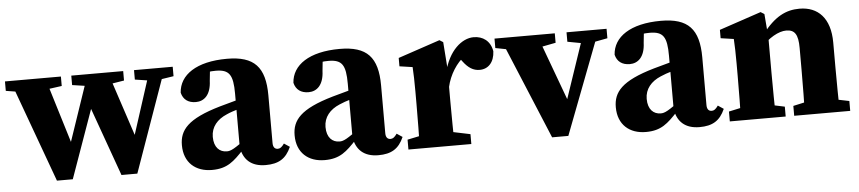

<svg xmlns="http://www.w3.org/2000/svg" viewBox="-44 -692 4033 901"><g transform="rotate(-5 1973.0 -242.0)"><path d="M195.2 1.7H269.9L394.1 -347.7H374.1L499.2 1.7H573.9L745.6 -483.4H675.2L568.4 -152.4L587 -151.9L477.5 -483.4H381.8L267.3 -146.6L285.1 -145.9L181.9 -483.4H18.4L195.2 1.7ZM-7.2 -438.9 90.1 -423.3H142.5L256.3 -438.9V-483.4H-7.2V-438.9ZM305.2 -438.9 410.9 -423.3H453.2L549.7 -438.9V-483.4H305.2V-438.9ZM600.7 -438.9 683.6 -426.2H700.8L783 -438.9V-483.4H600.7V-438.9Z M925 15.2C997.5 15.2 1028.6 -15.7 1077.1 -67.1H1119.1L1108.7 -127.2C1036.8 -73.4 1020.8 -65.7 1001.7 -65.7C968 -65.7 941.6 -88.9 941.6 -139C941.6 -186 971.1 -219.7 1016.4 -238.8C1045.6 -252.3 1099.6 -266.9 1146.8 -278.8V-320.6C1099.6 -309.4 1028.7 -290.7 987.4 -278.6C833.2 -233.9 793.8 -183.9 793.8 -112.7C793.8 -30.4 847.6 15.2 925 15.2ZM1177.6 14.3C1238.3 14.3 1273.9 -6.6 1297.9 -61.2L1271.4 -78.9C1259.7 -62.3 1251.6 -56.9 1241.1 -56.9C1226.7 -56.9 1218.5 -66.4 1218.5 -86.1V-310.4C1218.5 -444.3 1167.8 -498.5 1039.5 -498.5C895.5 -498.5 815 -442.2 809.7 -358.9C817.5 -326 841.4 -308.8 877.1 -308.8C915.6 -308.8 948 -335.7 950.5 -402.2L957.7 -471.6L888.8 -432.7C932.3 -444.1 958 -447.1 982.5 -447.1C1046.3 -447.1 1063.5 -420.9 1063.5 -332.3V-81.9C1072.1 -21.3 1109.6 14.3 1177.6 14.3Z M1456 15.2C1528.5 15.2 1559.6 -15.7 1608.1 -67.1H1650.1L1639.7 -127.2C1567.8 -73.4 1551.8 -65.7 1532.7 -65.7C1499 -65.7 1472.6 -88.9 1472.6 -139C1472.6 -186 1502.1 -219.7 1547.4 -238.8C1576.6 -252.3 1630.6 -266.9 1677.8 -278.8V-320.6C1630.6 -309.4 1559.7 -290.7 1518.4 -278.6C1364.2 -233.9 1324.8 -183.9 1324.8 -112.7C1324.8 -30.4 1378.6 15.2 1456 15.2ZM1708.6 14.3C1769.3 14.3 1804.9 -6.6 1828.9 -61.2L1802.4 -78.9C1790.7 -62.3 1782.6 -56.9 1772.1 -56.9C1757.7 -56.9 1749.5 -66.4 1749.5 -86.1V-310.4C1749.5 -444.3 1698.8 -498.5 1570.5 -498.5C1426.5 -498.5 1346 -442.2 1340.7 -358.9C1348.5 -326 1372.4 -308.8 1408.1 -308.8C1446.6 -308.8 1479 -335.7 1481.5 -402.2L1488.7 -471.6L1419.8 -432.7C1463.3 -444.1 1489 -447.1 1513.5 -447.1C1577.3 -447.1 1594.5 -420.9 1594.5 -332.3V-81.9C1603.1 -21.3 1640.6 14.3 1708.6 14.3Z M1851.1 0H2147.4V-46.5L2051.8 -66.5H1946.7L1851.1 -46.5V0ZM1904.4 0H2069.7C2067.7 -45 2066.7 -148 2066.7 -210V-365L2057.6 -487.8L2040.5 -498.5L1843.1 -432.1V-392.7L1904.4 -383.7C1906.4 -343.7 1907.4 -323.5 1907.4 -268.5V-210C1907.4 -148 1906.4 -45 1904.4 0ZM2066.2 -274.4C2079.1 -334.1 2115.1 -387 2151.1 -413.2L2110.8 -427.7L2139.9 -389.6C2163.7 -358 2187 -343.2 2217.2 -343.2C2257.2 -343.2 2286.1 -372.8 2288.2 -424.9C2279.8 -474.4 2244.8 -498.5 2201.4 -498.5C2146.5 -498.5 2082.9 -446.3 2058.8 -343.1H2030.8L2066.2 -274.4Z M2527.8 1.7H2604.2L2789.8 -483.4H2719.9L2604.6 -142.9H2624.2L2498.8 -483.4H2325.8L2527.8 1.7ZM2298.8 -438.9 2389.6 -421.2H2491.8L2582.8 -438.9V-483.4H2298.8V-438.9ZM2638.1 -438.9 2721.5 -423.3H2744.4L2826.7 -438.9V-483.4H2638.1V-438.9Z M2969 15.2C3041.5 15.2 3072.6 -15.7 3121.1 -67.1H3163.1L3152.7 -127.2C3080.8 -73.4 3064.8 -65.7 3045.7 -65.7C3012 -65.7 2985.6 -88.9 2985.6 -139C2985.6 -186 3015.1 -219.7 3060.4 -238.8C3089.6 -252.3 3143.6 -266.9 3190.8 -278.8V-320.6C3143.6 -309.4 3072.7 -290.7 3031.4 -278.6C2877.2 -233.9 2837.8 -183.9 2837.8 -112.7C2837.8 -30.4 2891.6 15.2 2969 15.2ZM3221.6 14.3C3282.3 14.3 3317.9 -6.6 3341.9 -61.2L3315.4 -78.9C3303.7 -62.3 3295.6 -56.9 3285.1 -56.9C3270.7 -56.9 3262.5 -66.4 3262.5 -86.1V-310.4C3262.5 -444.3 3211.8 -498.5 3083.5 -498.5C2939.5 -498.5 2859 -442.2 2853.7 -358.9C2861.5 -326 2885.4 -308.8 2921.1 -308.8C2959.6 -308.8 2992 -335.7 2994.5 -402.2L3001.7 -471.6L2932.8 -432.7C2976.3 -444.1 3002 -447.1 3026.5 -447.1C3090.3 -447.1 3107.5 -420.9 3107.5 -332.3V-81.9C3116.1 -21.3 3153.6 14.3 3221.6 14.3Z M3365 0H3628.2V-46.5L3534 -66.5H3457.7L3365 -46.5V0ZM3417.4 0H3582.7C3580.7 -45 3579.7 -148 3579.7 -210V-376.9L3570.6 -487.8L3553.5 -498.5L3356.1 -432.1V-392.7L3417.4 -383.7C3419.4 -343.7 3420.4 -322.8 3420.4 -267.8V-210C3420.4 -148 3419.4 -45 3417.4 0ZM3668.3 0H3932.2V-46.5L3834.4 -66.5H3758.8L3668.3 -46.5V0ZM3718.5 0H3883.8C3881.8 -45 3880.8 -146 3880.8 -210V-326.5C3880.8 -441.9 3823.3 -498.5 3736.5 -498.5C3672.1 -498.5 3618.8 -471.9 3560 -394.8H3537.8L3541.4 -328.5C3581.8 -375.4 3630.1 -401.8 3665.6 -401.8C3705.4 -401.8 3721.5 -379.1 3721.5 -314.9V-210C3721.5 -146 3720.5 -45 3718.5 0Z"/></g></svg>

Font: Source Serif Variable
Style: Regular
Weight: 389
Designer: Frank Grießhammer
Foundry: Adobe Systems Incorporated
Version: Version 3.001;hotconv 1.0.111;makeotfexe 2.5.65597